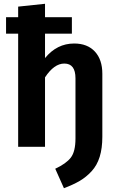

<svg xmlns="http://www.w3.org/2000/svg" viewBox="-20 -776 623 1015"><path d="M372 -546Q442 -546 481.5 -503.5Q521 -461 521 -386V-53Q521 8 507 53Q493 98 464.5 129Q436 160 402 180Q368 200 318 219L272 116Q330 89 354.5 57Q379 25 379 -44V-362Q379 -440 320 -440Q266 -440 218 -367V0H76V-598H12V-685H76V-741L218 -756V-685H360V-598H218V-469Q281 -546 372 -546Z"/></svg>

Font: Fira Sans SemiBold
Style: Regular
Weight: 600
Designer: bBox Type GmbH & Carrois Corporate GbR & Edenspiekermann AG
Foundry: bBox Type GmbH & Carrois Corporate GbR & Edenspiekermann AG
Version: Version 4.301;PS 004.301;hotconv 1.0.88;makeotf.lib2.5.64775